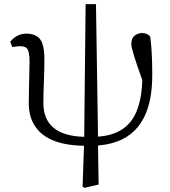

<svg xmlns="http://www.w3.org/2000/svg" viewBox="-20 -687 815 923"><path d="M441.4 -667 451.2 -30.3Q590.8 -39.1 636.7 -152.3Q661.1 -211.9 664.1 -301.8Q611.3 -448.2 611.3 -474.6Q611.3 -517.6 649.4 -526.4Q656.2 -528.3 663.1 -528.3Q690.4 -527.3 702.1 -510.7Q711.9 -442.4 711.9 -332Q714.8 -31.2 488.3 7.8Q469.7 10.7 451.2 12.7L454.1 200.2L386.7 215.8L377 210.9L383.8 13.7Q171.9 10.7 127.9 -123Q118.2 -155.3 118.2 -192.4Q118.2 -229.5 120.1 -299.8Q122.1 -362.3 122.1 -390.6Q122.1 -446.3 105.5 -458Q94.7 -464.8 76.2 -464.8Q61.5 -464.8 39.1 -460.9L29.3 -486.3Q59.6 -524.4 105.5 -525.4Q166 -525.4 182.6 -480.5Q193.4 -452.1 193.4 -401.4Q193.4 -365.2 191.4 -303.7Q188.5 -235.4 188.5 -192.4Q188.5 -35.2 382.8 -29.3Q383.8 -29.3 384.8 -29.3L391.6 -667Z"/></svg>

Font: GenYoMin JP Regular
Style: Regular
Weight: 400
Version: Version 1.001;PS 1;hotconv 16.6.51;makeotf.lib2.5.65220 DEVE